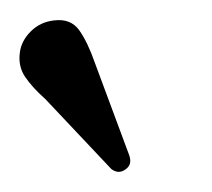

<svg xmlns="http://www.w3.org/2000/svg" viewBox="-27 -670 213 193"><path d="M68.5 -606.5 102.5 -515Q106.5 -505 99.5 -500Q92.5 -494.5 85 -500L18.5 -570.5Q5.5 -582 -1.8 -592.8Q-9 -603.5 -7 -617.5Q-5.5 -629 4 -638.5Q13.5 -648 27.5 -649.5Q44 -651.5 52.5 -639.8Q61 -628 68.5 -606.5Z"/></svg>

Font: Fraunces 72pt S050 Light
Style: Italic
Weight: 300
Italic angle: -16°
Version: Version 1.000; ttfautohint (v1.8.3)